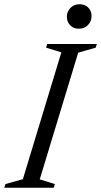

<svg xmlns="http://www.w3.org/2000/svg" viewBox="-41 -886 477 906"><path d="M248.5 -639 176.5 -661 182 -678.5H416L410.5 -661L328 -637.5L146.5 -39.5L218 -17.5L212.5 0H-21L-15.5 -17.5L67 -40.5ZM331 -750.5Q305.5 -750.5 290 -766.8Q274.5 -783 274.5 -806.5Q274.5 -831.5 291.5 -848.8Q308.5 -866 334.5 -866Q360.5 -866 375.8 -850Q391 -834 391 -810Q391 -785.5 374.2 -768Q357.5 -750.5 331 -750.5Z"/></svg>

Font: Newsreader 28pt
Style: Italic
Weight: 400
Italic angle: -17°
Version: Version 1.003